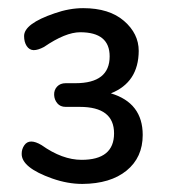

<svg xmlns="http://www.w3.org/2000/svg" viewBox="-20 -729 420 471"><path d="M249 -590.8Q249 -649.9 176.8 -649.9Q140.6 -649.9 87.9 -613.8Q73.2 -606 62.5 -606Q51.8 -606.4 45.4 -616.2Q39.1 -626 39.1 -640.6Q39.1 -670.9 113.8 -696.3Q149.9 -709 184.1 -709Q248 -709 284.2 -677.7Q320.3 -646.5 320.3 -604Q319.8 -526.9 252 -500Q330.1 -476.6 330.1 -397.9Q330.1 -342.8 290.5 -310.5Q251 -278.3 182.1 -277.8Q146 -277.8 108.4 -291Q32.2 -317.9 33.2 -352.1Q33.2 -363.3 39.6 -372.6Q45.9 -381.8 56.6 -381.8Q67.4 -381.8 82 -373Q132.8 -336.9 180.2 -336.9Q259.8 -336.9 259.8 -401.9Q259.8 -466.8 175.8 -466.8H141.1Q127.9 -466.8 120.6 -475.6Q113.3 -484.4 112.8 -496.1Q112.3 -508.3 120.1 -516.6Q127.9 -524.9 141.1 -524.9H165Q249 -524.9 249 -590.8Z"/></svg>

Font: Nunito-Regular
Style: Regular
Weight: 400
Designer: Vernon Adams
Foundry: newtypography
Version: Version 3.000